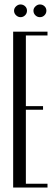

<svg xmlns="http://www.w3.org/2000/svg" viewBox="-20 -841 252 861"><path d="M193 -699V-682H96V-365H173V-349H96V-17H193V0H39V-699ZM43 -793Q43 -804 52 -812.5Q61 -821 72 -821Q84 -821 92.5 -813Q101 -805 101 -793Q101 -781 92.5 -772.5Q84 -764 72 -764Q61 -764 52 -772.5Q43 -781 43 -793ZM130 -793Q130 -804 139 -812.5Q148 -821 159 -821Q171 -821 179.5 -813Q188 -805 188 -793Q188 -781 179.5 -772.5Q171 -764 159 -764Q147 -764 138.5 -772.5Q130 -781 130 -793Z"/></svg>

Font: Moniqa Cond Heading
Style: Regular
Weight: 400
Width: 3
Designer: Rajesh Rajput
Foundry: Rajesh Rajput
Version: Version 1.000